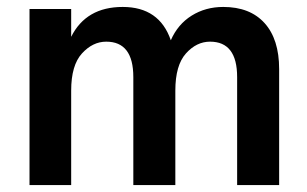

<svg xmlns="http://www.w3.org/2000/svg" viewBox="-20 -533 883 553"><path d="M784 0H663V-311Q663 -413 585 -413Q546 -413 515.5 -379Q485 -345 485 -272V0H364V-311Q364 -413 286 -413Q247 -413 216 -379Q185 -345 185 -272V0H65V-507H185V-427Q228 -513 333.5 -513Q439 -513 472 -417Q492 -463 532 -488Q572 -513 623 -513Q700 -513 742 -466.5Q784 -420 784 -334Z"/></svg>

Font: Hind Colombo SemiBold
Style: Regular
Weight: 600
Designer: Jyotish Sonowal, Aditi Pimprikar
Foundry: Indian Type Foundry
Version: Version 1.000;PS 1.0;hotconv 1.0.86;makeotf.lib2.5.63406; tt